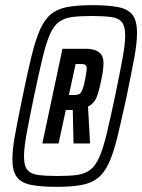

<svg xmlns="http://www.w3.org/2000/svg" viewBox="-20 -716 551 744"><path d="M199 8Q136 8 98.5 0Q61 -8 44.5 -31Q28 -54 28 -99Q28 -138 39 -197.5Q50 -257 68 -344Q87 -437 102.5 -500Q118 -563 135.5 -602Q153 -641 178 -661.5Q203 -682 242 -689Q281 -696 338 -696Q402 -696 440 -688Q478 -680 494.5 -657Q511 -634 511 -589Q511 -549 500 -490Q489 -431 471 -344Q451 -251 435.5 -187.5Q420 -124 402.5 -85.5Q385 -47 359.5 -26.5Q334 -6 295.5 1Q257 8 199 8ZM144 -160 222 -527H309Q336 -527 351.5 -520.5Q367 -514 374 -502Q381 -490 381 -472Q381 -458 379 -443Q377 -428 373 -409Q366 -372 356 -343.5Q346 -315 321 -303L329 -160H265L262 -290H235L207 -160ZM203 -34Q248 -34 278 -38Q308 -42 328.5 -57Q349 -72 364 -105Q379 -138 393 -196Q407 -254 426 -344Q444 -431 454.5 -487.5Q465 -544 465 -578Q465 -614 452.5 -630Q440 -646 411 -650Q382 -654 334 -654Q289 -654 259 -650Q229 -646 208.5 -631Q188 -616 173.5 -583Q159 -550 145 -492Q131 -434 112 -344Q94 -257 83.5 -200Q73 -143 73 -109Q73 -74 86 -58Q99 -42 128 -38Q157 -34 203 -34ZM247 -348H268Q282 -348 288.5 -352.5Q295 -357 300 -370Q305 -383 310 -409Q312 -422 314 -432.5Q316 -443 316 -450Q316 -460 311 -464Q306 -468 294 -468H273Z"/></svg>

Font: Saira ExtraCondensed
Style: Bold Italic
Weight: 700
Width: 2
Italic angle: -12°
Designer: Hector Gatti with collaboration of the Omnibus-Type team
Foundry: Omnibus-Type
Version: Version 1.101